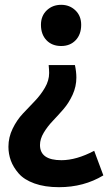

<svg xmlns="http://www.w3.org/2000/svg" viewBox="-20 -574 451 797"><path d="M146 28Q146 91 235 91Q297 91 371 52L409 154Q328 203 225 203Q166 203 123 187.5Q80 172 57.5 146Q35 120 25 92.5Q15 65 15 35Q15 -4 32.5 -40Q50 -76 75 -102.5Q100 -129 124.5 -154.5Q149 -180 166.5 -210Q184 -240 184 -271Q184 -283 182 -304H216H259H291Q297 -276 297 -252Q297 -215 281.5 -181Q266 -147 244 -121.5Q222 -96 199.5 -72.5Q177 -49 161.5 -23Q146 3 146 28ZM317 -471Q317 -431 294 -407Q271 -383 234 -383Q196 -383 173 -407Q150 -431 150 -471Q150 -508 174 -531Q198 -554 234 -554Q269 -554 293 -531Q317 -508 317 -471Z"/></svg>

Font: Repo
Style: DemiBold
Weight: 600
Designer: Stefan Peev
Foundry: Context Ltd
Version: Version 001.000